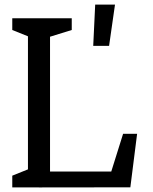

<svg xmlns="http://www.w3.org/2000/svg" viewBox="-20 -809 660 829"><path d="M33 -50.5 120.7 -85.8 100.7 -47.2V-691.7L120.7 -644.2L33 -679.5V-730H289.8V-679.5L176 -644.2L196 -694.7V0H33ZM149 -68.5H489.3L454.5 -49.5L511.5 -231.3H572L542.8 -0.2L148 0.3ZM391 -789H476.5L451 -611H382.5Z"/></svg>

Font: Monaspace Xenon Var ExtraLight
Style: Regular
Weight: 200
Designer: Riley Cran and the Lettermatic Team
Version: Version 1.200 (Monaspace Xenon Var)